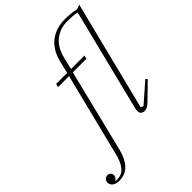

<svg xmlns="http://www.w3.org/2000/svg" viewBox="-402 -885 1221 1221"><g transform="rotate(-45 208.5 -274.0)"><path d="M-66 212Q-96 212 -112.5 199.5Q-129 187 -129 167Q-129 153 -119.5 143Q-110 133 -96 133Q-82 133 -74 142Q-66 151 -66 162Q-66 182 -86 194L-85 197H-74Q-29 197 -3 165.5Q23 134 37 75L177 -485H78L84 -508H183L202 -588Q224 -676 279.5 -718Q335 -760 415 -760Q442 -760 468 -757.5Q494 -755 510 -749L544 -760L359 -23L377 -15L507 -129L518 -118L433 -35Q405 -6 390 3Q375 12 361 12Q348 12 337.5 4.5Q327 -3 327 -21Q327 -32 332 -52L502 -732Q481 -737 459.5 -738.5Q438 -740 417 -740Q352 -740 304 -703Q256 -666 236 -585L218 -508H339L333 -485H211L72 77Q56 140 22 176Q-12 212 -66 212Z"/></g></svg>

Font: IBM Plex Serif ExtLt
Style: Italic
Weight: 200
Italic angle: -14°
Designer: Mike Abbink, Paul van der Laan, Pieter van Rosmalen
Foundry: Bold Monday
Version: Version 3.001